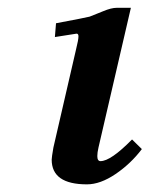

<svg xmlns="http://www.w3.org/2000/svg" viewBox="-20 -465 387 497"><path d="M318.8 -444.8 234.9 -83Q231.9 -69.8 231.9 -61Q231.9 -47.9 240.2 -47.9Q266.6 -47.9 321.8 -104L347.2 -79.1Q318.8 -41.5 279.3 -14.6Q239.7 12.2 205.1 12.2Q113.8 12.2 113.8 -51.8Q113.8 -57.6 118.2 -83L176.8 -336.9Q183.1 -361.8 183.1 -371.1Q183.1 -377.9 178.2 -377.9Q176.3 -377.9 122.1 -369.1L125 -404.8Q200.2 -418.9 211.9 -421.9Q218.3 -424.3 230.7 -429.4Q243.2 -434.6 247.1 -436Q268.1 -444.8 282.2 -444.8Z"/></svg>

Font: Linux Libertine
Style: Bold Italic
Weight: 700
Italic angle: -11.5°
Designer: Philipp H. Poll
Foundry: Philipp H. Poll
Version: Version 4.0.5